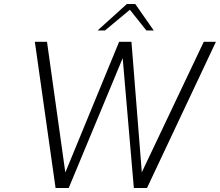

<svg xmlns="http://www.w3.org/2000/svg" viewBox="-20 -944 1104 964"><path d="M155 -734H216L308 -78L578 -734H640L692 -79L1003 -734H1064L718 0H652L596 -652L325 0H259ZM617 -924H659L752 -791H715L632 -895L507 -791H470Z"/></svg>

Font: Exo Light
Style: Italic
Weight: 300
Italic angle: -9°
Designer: Natanael Gama
Foundry: Natanael Gama
Version: Version 1.500; ttfautohint (v1.6)